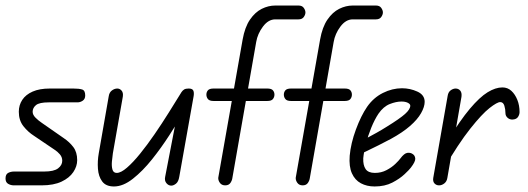

<svg xmlns="http://www.w3.org/2000/svg" viewBox="-50 -670 1907 694"><path d="M100 0H0Q-11 0 -20.5 -5.5Q-30 -11 -30 -25Q-30 -40 -20.5 -45Q-11 -50 1 -50H110Q145 -50 160 -61.5Q175 -73 175 -89Q175 -102 166.5 -112Q158 -122 147 -129L73 -179Q51 -193 34.5 -214Q18 -235 18 -266Q18 -290 30.5 -309Q43 -328 68 -339Q93 -350 130 -350H215Q236 -350 247 -346.5Q258 -343 258 -325Q258 -312 249 -306Q240 -300 230 -300H126Q92 -300 80 -290Q68 -280 68 -266Q68 -255 78.5 -244.5Q89 -234 101 -226L180 -171Q201 -157 215 -138.5Q229 -120 229 -91Q229 -69 215 -48Q201 -27 172.5 -13.5Q144 0 100 0Z M362 4Q333 4 319.5 -14Q306 -32 304 -60Q302 -88 307 -116L343 -322Q345 -336 354.5 -343Q364 -350 374 -350Q383 -350 389.5 -342.5Q396 -335 394 -321L358 -116Q356 -103 354.5 -86Q353 -69 356.5 -57Q360 -45 372 -45Q387 -45 409 -64Q431 -83 456.5 -114.5Q482 -146 508.5 -184.5Q535 -223 560 -263Q585 -303 606 -337L611 -260Q591 -226 562 -181Q533 -136 499.5 -94Q466 -52 430.5 -24Q395 4 362 4ZM569 1Q559 1 551.5 -8Q544 -17 547 -31L606 -337Q610 -343 615.5 -346.5Q621 -350 632 -350Q645 -350 648.5 -343Q652 -336 650 -323L598 -31Q595 -13 586 -6Q577 1 569 1Z M764 0Q751 0 744.5 -9.5Q738 -19 739 -28L827 -527Q835 -572 853.5 -599Q872 -626 896 -638Q920 -650 945 -650H1029Q1042 -650 1048 -641.5Q1054 -633 1054 -625Q1054 -617 1048 -608.5Q1042 -600 1029 -600H945Q920 -600 900.5 -574Q881 -548 876 -518L790 -27Q789 -18 783 -9Q777 0 764 0ZM696 -328Q696 -337 701.5 -343.5Q707 -350 722 -350H916Q931 -350 936.5 -343.5Q942 -337 942 -328Q942 -319 936.5 -312Q931 -305 916 -305H722Q707 -305 701.5 -312Q696 -319 696 -328Z M1044 0Q1031 0 1024.5 -9.5Q1018 -19 1019 -28L1107 -527Q1115 -572 1133.5 -599Q1152 -626 1176 -638Q1200 -650 1225 -650H1309Q1322 -650 1328 -641.5Q1334 -633 1334 -625Q1334 -617 1328 -608.5Q1322 -600 1309 -600H1225Q1200 -600 1180.5 -574Q1161 -548 1156 -518L1070 -27Q1069 -18 1063 -9Q1057 0 1044 0ZM976 -328Q976 -337 981.5 -343.5Q987 -350 1002 -350H1196Q1211 -350 1216.5 -343.5Q1222 -337 1222 -328Q1222 -319 1216.5 -312Q1211 -305 1196 -305H1002Q987 -305 981.5 -312Q976 -319 976 -328Z M1304 4Q1276 4 1254.5 -7.5Q1233 -19 1222 -43.5Q1211 -68 1214 -107Q1218 -152 1236.5 -202Q1255 -252 1277 -284Q1300 -317 1334 -334Q1368 -351 1403 -351Q1432 -351 1458.5 -339Q1485 -327 1485 -302Q1485 -284 1472 -261Q1459 -238 1432 -214.5Q1405 -191 1363 -168Q1344 -158 1318.5 -145Q1293 -132 1271.5 -122Q1250 -112 1242 -108L1252 -158Q1263 -164 1278 -172Q1293 -180 1311 -190Q1329 -200 1348 -212Q1395 -241 1414 -258Q1433 -275 1433 -288Q1433 -294 1424 -298.5Q1415 -303 1401 -303Q1382 -303 1359 -294Q1336 -285 1318 -259Q1304 -238 1292 -208.5Q1280 -179 1272.5 -149.5Q1265 -120 1263 -98Q1262 -73 1271.5 -59Q1281 -45 1305 -45Q1328 -45 1347 -55Q1366 -65 1379 -77.5Q1392 -90 1397 -97Q1411 -116 1422.5 -117.5Q1434 -119 1442 -113Q1450 -108 1451 -97Q1452 -86 1435 -64Q1430 -57 1412.5 -40.5Q1395 -24 1368 -10Q1341 4 1304 4Z M1804 -238Q1793 -237 1785 -244Q1777 -251 1777 -261Q1777 -275 1773 -288Q1769 -301 1758 -301Q1747 -301 1719.5 -279.5Q1692 -258 1649.5 -204.5Q1607 -151 1551 -55L1568 -161Q1613 -235 1648.5 -277Q1684 -319 1712.5 -336.5Q1741 -354 1766 -354Q1785 -354 1798.5 -341.5Q1812 -329 1820 -309Q1828 -289 1828 -265Q1828 -256 1822.5 -247.5Q1817 -239 1804 -238ZM1537 0Q1527 0 1520.5 -7Q1514 -14 1516 -27L1568 -323Q1570 -337 1579 -343.5Q1588 -350 1597 -350Q1607 -350 1613.5 -342.5Q1620 -335 1618 -320L1567 -27Q1565 -14 1556 -7Q1547 0 1537 0Z"/></svg>

Font: Edu QLD Beginners
Style: Regular
Weight: 400
Designer: Tina and Corey Anderson
Foundry: Google for Education
Version: Version 1.001